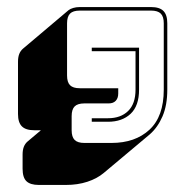

<svg xmlns="http://www.w3.org/2000/svg" viewBox="-20 -305 524 544"><path d="M90 219Q66 219 55 208.5Q44 198 44 173V133Q44 120 47.5 111Q51 102 58 96L96 64H77Q53 64 42 53Q31 42 31 18V-130Q31 -143 34.5 -152Q38 -161 45 -167L174 -276Q179 -280 187.5 -282.5Q196 -285 206 -285H408Q432 -285 443 -274Q454 -263 454 -239V-51Q454 -7 440.5 24.5Q427 56 404 76L274 185Q255 201 227.5 210Q200 219 167 219ZM296 100Q363 100 403.5 62.5Q444 25 444 -51V-239Q444 -258 435.5 -266.5Q427 -275 408 -275H206Q187 -275 178.5 -266.5Q170 -258 170 -239V-91Q170 -72 178.5 -63.5Q187 -55 206 -55H315V-40Q315 -27 308 -19.5Q301 -12 288 -12H219Q200 -12 191.5 -3.5Q183 5 183 24V64Q183 83 191.5 91.5Q200 100 219 100ZM374 -170V-51Q374 -5 350 17.5Q326 40 286 40H240V30H286Q322 30 343 9.5Q364 -11 364 -51V-160H240V-170Z"/></svg>

Font: Bungee Shade
Style: Regular
Weight: 400
Designer: David Jonathan Ross
Foundry: David Jonathan Ross
Version: Version 1.000;PS 1.0;hotconv 1.0.72;makeotf.lib2.5.5900